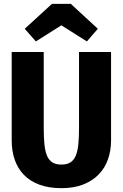

<svg xmlns="http://www.w3.org/2000/svg" viewBox="-20 -964 640 1001"><path d="M300 17Q235 17 186 -1Q137 -19 105 -52Q73 -85 57 -130.5Q41 -176 41 -232V-693H208V-295Q208 -248 211.5 -212.5Q215 -177 224.5 -153.5Q234 -130 252 -118Q270 -106 300 -106Q330 -106 348 -118Q366 -130 375.5 -153.5Q385 -177 388.5 -212.5Q392 -248 392 -295V-693H559V-232Q559 -179 543 -133.5Q527 -88 494.5 -54.5Q462 -21 413.5 -2Q365 17 300 17ZM167 -748 109 -814 251 -944H349L490 -814L433 -748L300 -832Z"/></svg>

Font: Qzxlaeiskcpccdgjqmyffctclhy
Style: Regular
Weight: 700
Monospace: yes
Designer: Carrois Corporate & Edenspiekermann
Foundry: Carrois Corporate GbR & Edenspiekermann AG
Version: Version 2.001